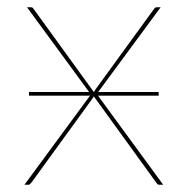

<svg xmlns="http://www.w3.org/2000/svg" viewBox="-20 -510 518 530"><path d="M430.5 0H419.5Q415.5 0 413.8 -2.8Q412 -5.5 410.5 -7L239 -244Q238 -242.5 237.2 -241Q236.5 -239.5 234.5 -237L67.5 -7Q65 -4.5 63.2 -2.2Q61.5 0 58.5 0H47.5L228.5 -246H60V-256H226L54.5 -490H65.5Q69.5 -490 71.2 -487.2Q73 -484.5 74.5 -483L239 -256H239.5Q240.5 -257.5 241.5 -259.2Q242.5 -261 243.5 -263L403.5 -483Q405 -485.5 407.2 -487.8Q409.5 -490 412.5 -490H423.5L251 -256H418V-246H250.5Z"/></svg>

Font: Lato 2
Style: Regular
Weight: 100
Designer: Lukasz Dziedzic with Adam Twardoch and Botio Nikoltchev
Foundry: tyPoland Lukasz Dziedzic
Version: Version 2.015; 2015-08-06; http://www.latofonts.com/